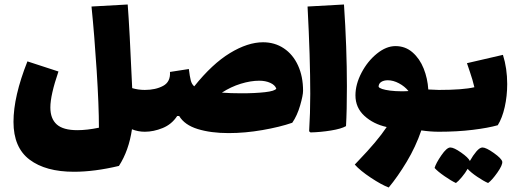

<svg xmlns="http://www.w3.org/2000/svg" viewBox="-20 -586 2306 854"><path d="M651 -93Q651 -45 645 -22.5Q639 0 624 0Q594 0 567 -11Q553 84 509 152Q400 178 309 178Q183 178 111.5 124Q40 70 40 -44Q40 -157 102 -313L240 -268Q204 -163 204 -108Q204 -58 232.5 -32.5Q261 -7 324 -7Q367 -7 420 -18Q420 -115 410 -272Q400 -429 387 -557L548 -566Q556 -465 568 -194Q595 -186 624 -186Q640 -186 645.5 -163Q651 -140 651 -93Z M1328 -182Q1328 -162 1315 -117Q1302 -72 1280 -40Q1225 -21 1147.5 -7.5Q1070 6 997 6Q918 6 859.5 -12Q801 -30 777 -70H768Q744 -33 703.5 -16.5Q663 0 624 0Q609 0 603 -22.5Q597 -45 597 -93Q597 -140 602.5 -163Q608 -186 624 -186Q672 -186 705.5 -204Q739 -222 736 -266L820 -279Q824 -246 828.5 -228.5Q833 -211 844 -202Q924 -302 1003 -350Q1082 -398 1150 -398Q1202 -398 1242.5 -371Q1283 -344 1305.5 -295Q1328 -246 1328 -182ZM1054 -171Q1114 -171 1158.5 -176Q1203 -181 1209 -192Q1203 -208 1182 -217.5Q1161 -227 1133 -227Q1095 -227 1051 -213.5Q1007 -200 967 -174Q1004 -171 1054 -171Z M1355 -2Q1360 -82 1360 -168Q1360 -329 1348 -557L1510 -566Q1523 -374 1523 -202Q1523 -93 1519 -25Q1498 -13 1452 -5.5Q1406 2 1361 3Z M1959 -93Q1959 -45 1953 -22.5Q1947 0 1932 0Q1895 0 1854 -6Q1829 67 1789 133.5Q1749 200 1709 248Q1677 236 1629.5 204.5Q1582 173 1558 146Q1561 142 1565.5 138Q1570 134 1574 129Q1658 42 1700 -21Q1641 -34 1601 -70.5Q1561 -107 1561 -162Q1561 -211 1588 -262.5Q1615 -314 1656.5 -347.5Q1698 -381 1739 -381Q1783 -381 1815 -353Q1847 -325 1864.5 -281Q1882 -237 1885 -188Q1917 -186 1932 -186Q1948 -186 1953.5 -163Q1959 -140 1959 -93ZM1715 -183Q1739 -180 1765 -180Q1787 -180 1797 -181Q1780 -202 1754.5 -215.5Q1729 -229 1705 -229Q1687 -229 1675.5 -221.5Q1664 -214 1664 -200Q1670 -189 1715 -183Z M2236 -212Q2236 -159 2225 -110Q2214 -61 2194 -29Q2152 -17 2083 -8.5Q2014 0 1932 0Q1917 0 1911 -22.5Q1905 -45 1905 -93Q1905 -140 1910.5 -163Q1916 -186 1932 -186Q2039 -186 2090 -198Q2082 -232 2070.5 -265Q2059 -298 2057 -305L2217 -342Q2236 -282 2236 -212ZM2151 228Q2132 220 2103 200.5Q2074 181 2060 165Q2050 183 2034 202Q2018 221 2008 228Q1988 219 1957 197.5Q1926 176 1913 161Q1919 140 1943 105Q1967 70 1983 70Q1999 70 2031 92.5Q2063 115 2070 130Q2084 105 2099 87.5Q2114 70 2126 70Q2142 70 2176.5 94.5Q2211 119 2214 133Q2216 148 2192 182Q2168 216 2151 228Z"/></svg>

Font: Lalezar
Style: Regular
Weight: 400
Designer: Borna Izadpanah
Foundry: Borna Izadpanah
Version: Version 1.003